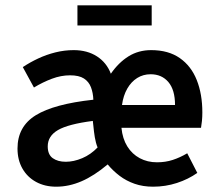

<svg xmlns="http://www.w3.org/2000/svg" viewBox="-20 -692 820 724"><path d="M192 12Q149 12 116 -6Q83 -24 64.5 -56.5Q46 -89 46 -132Q46 -215 115 -257.5Q184 -300 332 -316Q331 -342 323 -363Q315 -384 296.5 -396Q278 -408 244 -408Q210 -408 175.5 -395Q141 -382 108 -362L66 -439Q93 -457 124 -471.5Q155 -486 189 -494.5Q223 -503 258 -503Q309 -503 345.5 -479.5Q382 -456 398 -414Q427 -456 464.5 -479.5Q502 -503 550 -503Q615 -503 658 -473Q701 -443 722 -390Q743 -337 743 -268Q743 -251 741.5 -236Q740 -221 738 -210H438Q442 -169 460 -140Q478 -111 507 -95.5Q536 -80 572 -80Q604 -80 631.5 -89Q659 -98 686 -114L724 -40Q690 -16 647 -2Q604 12 557 12Q519 12 487.5 1Q456 -10 431 -29Q406 -48 386 -72Q335 -29 287.5 -8.5Q240 12 192 12ZM228 -82Q258 -82 290 -95.5Q322 -109 348 -136Q341 -153 337.5 -174.5Q334 -196 332 -218L330 -236Q237 -224 198.5 -201.5Q160 -179 160 -140Q160 -109 179 -95.5Q198 -82 228 -82ZM440 -296H640Q640 -353 615 -382.5Q590 -412 548 -412Q520 -412 497.5 -398Q475 -384 460 -358Q445 -332 440 -296ZM272 -596V-672H552V-596Z"/></svg>

Font: Source Sans 3 SemiBold
Style: Regular
Weight: 600
Designer: Paul D. Hunt
Foundry: Adobe
Version: Version 3.046;hotconv 1.0.118;makeotfexe 2.5.65603